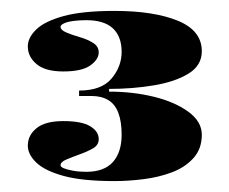

<svg xmlns="http://www.w3.org/2000/svg" viewBox="-20 -743 420 352"><path d="M190 -411Q131 -411 96.5 -420.5Q62 -430 46.5 -445Q31 -460 31 -476Q31 -495 47 -508Q63 -521 96 -521Q130 -521 145.5 -511.5Q161 -502 161 -488Q161 -477 150.5 -471Q140 -465 126 -460Q112 -455 101.5 -450.5Q91 -446 91 -440Q91 -437 97 -434.5Q103 -432 114 -430Q125 -428 138 -428Q171 -428 187 -446Q203 -464 203 -496Q203 -520 197 -536Q191 -552 178.5 -559.5Q166 -567 148 -567H125V-577Q166 -577 184.5 -599Q203 -621 203 -648Q203 -676 187 -691Q171 -706 138 -706Q125 -706 114 -704.5Q103 -703 97 -700Q91 -697 91 -694Q91 -688 101.5 -683.5Q112 -679 126 -675Q140 -671 150.5 -664.5Q161 -658 161 -647Q161 -634 145.5 -623Q130 -612 96 -612Q63 -612 47 -625.5Q31 -639 31 -658Q31 -674 46.5 -689Q62 -704 96.5 -713.5Q131 -723 190 -723Q262 -723 306 -705Q350 -687 350 -649Q350 -623 325.5 -608Q301 -593 262 -586.5Q223 -580 180 -580V-575Q224 -575 262.5 -565.5Q301 -556 325.5 -538Q350 -520 350 -496Q350 -470 334.5 -453Q319 -436 295 -427Q271 -418 243 -414.5Q215 -411 190 -411Z"/></svg>

Font: Kalnia SemiExpanded
Style: Bold
Weight: 700
Width: 6
Designer: Frida Medrano
Foundry: Frida Medrano
Version: Version 1.105